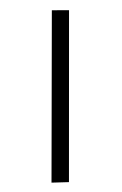

<svg xmlns="http://www.w3.org/2000/svg" viewBox="-139 -770 668 1051"><g transform="rotate(-15 195.5 -244.5)"><path d="M115 222 22 200 268 -711 359 -687Z"/></g></svg>

Font: Ysabeau Office
Style: Bold
Weight: 700
Designer: Christian Thalmann (Catharsis Fonts)
Version: Version 2.001;gftools[0.9.30]; featfreeze: tnum,lnum,ss02